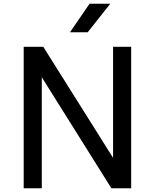

<svg xmlns="http://www.w3.org/2000/svg" viewBox="-20 -1009 830 1029"><path d="M107 0ZM683 -758V0H577L204 -595V0H107V-758H212L586 -163V-758ZM460 -989H571L450 -836H355Z"/></svg>

Font: Biryani
Style: Regular
Weight: 400
Designer: Dan Reynolds and Mathieu Réguer
Foundry: Dan Reynolds and Mathieu Réguer
Version: Version 1.004; ttfautohint (v1.1) -l 5 -r 5 -G 72 -x 0 -D la